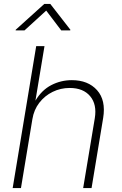

<svg xmlns="http://www.w3.org/2000/svg" viewBox="-20 -964 624 984"><path d="M146 -353.5 87.4 0H44.9L165.5 -727.5H208L161.6 -448.2Q193.8 -502.4 242.9 -527.8Q292 -553.2 348.1 -553.2Q431.6 -553.2 477.5 -501.7Q523.4 -450.2 508.8 -359.9L449.2 0H406.2L465.8 -357.9Q477.5 -428.7 442.1 -470.9Q406.7 -513.2 337.4 -513.2Q290.5 -513.2 249.8 -493.2Q209 -473.1 181.4 -437.3Q153.8 -401.4 146 -353.5ZM105.5 -808.1H60.1L60.5 -811.5L207 -943.8H237.8L340.8 -811.5L339.8 -808.1H293.9L216.8 -909.7Z"/></svg>

Font: Inter Extra Light
Style: Italic
Weight: 200
Italic angle: -9.39999°
Designer: Rasmus Andersson
Foundry: rsms
Version: Version 4.000;git-3c8e0fc